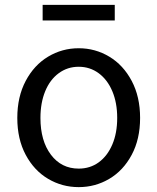

<svg xmlns="http://www.w3.org/2000/svg" viewBox="-20 -755 646 788"><path d="M155 -735H451V-671H155ZM51 -271Q51 -358 85.5 -423Q120 -488 177.5 -522.5Q235 -557 303 -557Q371 -557 428.5 -522.5Q486 -488 520.5 -423Q555 -358 555 -271Q555 -184 520.5 -119.5Q486 -55 428.5 -21Q371 13 303 13Q235 13 177.5 -21Q120 -55 85.5 -119.5Q51 -184 51 -271ZM461 -271Q461 -333 441 -380.5Q421 -428 385 -454.5Q349 -481 303 -481Q257 -481 221 -454.5Q185 -428 165.5 -380.5Q146 -333 146 -271Q146 -177 189 -120Q232 -63 303 -63Q350 -63 385.5 -89Q421 -115 441 -162Q461 -209 461 -271Z"/></svg>

Font: Noto Sans SC
Style: Regular
Weight: 400
Designer: Ryoko NISHIZUKA ____ (kana & ideographs); Paul D. Hunt (Latin, Greek & Cyrillic); Wenlong ZHANG ___ (bopomofo); Sandoll 
Foundry: Adobe Systems Incorporated
Version: Version 1.004